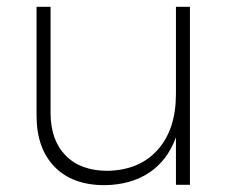

<svg xmlns="http://www.w3.org/2000/svg" viewBox="-20 -541 680 562"><path d="M536 -521V0H495V-139Q470 -71 416.5 -35.5Q363 0 286 1Q192 1 139.5 -53Q87 -107 87 -203V-521H128V-211Q128 -131 172 -86Q216 -41 295 -41Q389 -43 442 -103Q495 -163 495 -266V-521Z"/></svg>

Font: Argentum Sans ExtraLight
Style: Regular
Weight: 275
Designer: Julieta Ulanovsky (Modified by Cristiano Sobral)
Foundry: Julieta Ulanovsky
Version: Version 1.000; ttfautohint (v1.5.65-e2d9)